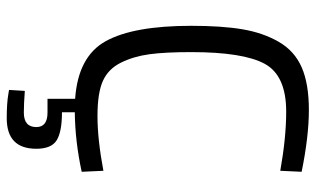

<svg xmlns="http://www.w3.org/2000/svg" viewBox="-208 -534 959 584"><g transform="rotate(90 272.0 -242.5)"><path d="M433 127Q433 217 340 217Q294 217 266 212L254 210L257 162Q296 165 323 165Q367 165 367 127Q367 93 323 93H281V9Q152 0 105.5 -84.5Q59 -169 59 -344Q59 -437 69.5 -499.5Q80 -562 107.5 -610Q135 -658 185 -680Q235 -702 315 -702Q395 -702 503 -680L500 -615Q399 -633 320 -633Q210 -633 174.5 -567.5Q139 -502 139 -344Q139 -265 145.5 -217Q152 -169 171 -130.5Q190 -92 226.5 -75.5Q263 -59 333.5 -59Q404 -59 500 -77L503 -11Q411 9 322 10V49Q381 49 407 65Q433 81 433 127Z"/></g></svg>

Font: Titillium Web
Style: Regular
Weight: 400
Version: Version 1.002;PS 57.000;hotconv 1.0.70;makeotf.lib2.5.55311